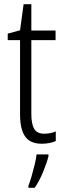

<svg xmlns="http://www.w3.org/2000/svg" viewBox="-20 -678 306 919"><path d="M192 -38Q207 -38 221.5 -41Q236 -44 247 -49V-3Q234 3 217 6.5Q200 10 180 10Q125 10 100.5 -24.5Q76 -59 76 -130V-486H17V-517L76 -533L93 -658H130V-532H246V-486H130V-133Q130 -85 143.5 -61.5Q157 -38 192 -38ZM212 70Q203 105 185.5 147Q168 189 146 221H116V211Q123 194 131 166.5Q139 139 146 110Q153 81 155 61H212Z"/></svg>

Font: Noto Sans Ethiopic Condensed Light
Style: Regular
Weight: 300
Width: 3
Designer: Monotype Design Team
Foundry: Monotype Imaging Inc.
Version: Version 2.102; ttfautohint (v1.8.4.7-5d5b)